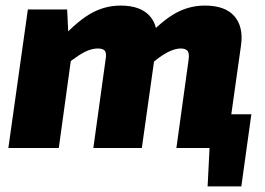

<svg xmlns="http://www.w3.org/2000/svg" viewBox="-20 -531 952 689"><path d="M221 -497 226 -390 243 -377 191 0H10L80 -497ZM413 -511Q484 -511 517.5 -473.5Q551 -436 541 -369L489 0H315L359 -318Q363 -341 356 -349Q349 -357 331 -357Q317 -357 300.5 -351.5Q284 -346 262.5 -332Q241 -318 211 -294L183 -374Q246 -446 299 -478.5Q352 -511 413 -511ZM715 -511Q788 -511 821 -473Q854 -435 845 -369L793 0H613L657 -318Q660 -342 652 -349.5Q644 -357 629 -357Q616 -357 600 -351.5Q584 -346 563 -332.5Q542 -319 514 -294L485 -374Q548 -446 601 -478.5Q654 -511 715 -511ZM882 -121 846 138H725L732 0H656L673 -121Z"/></svg>

Font: Exo 2 ExtraBold
Style: Italic
Weight: 800
Italic angle: -8°
Designer: Natanael Gama
Foundry: Natanael Gama
Version: Version 2.010